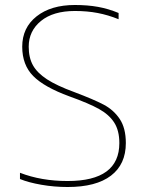

<svg xmlns="http://www.w3.org/2000/svg" viewBox="-20 -734 584 769"><path d="M60 -17V-42Q145 -9 251 -9Q458 -9 458 -161Q458 -211 437.5 -243Q417 -275 376.5 -297.5Q336 -320 258 -348Q157 -385 113 -429.5Q69 -474 69 -547Q69 -623 126.5 -668.5Q184 -714 280 -714Q331 -714 372.5 -706.5Q414 -699 455 -682V-657Q413 -674 371 -682Q329 -690 280 -690Q193 -690 144 -650Q95 -610 95 -547Q95 -503 112 -472.5Q129 -442 168 -416.5Q207 -391 278 -365Q355 -336 395 -315Q435 -294 459.5 -257.5Q484 -221 484 -161Q484 -76 424.5 -30.5Q365 15 251 15Q197 15 145.5 6Q94 -3 60 -17Z"/></svg>

Font: Prompt Thin
Style: Regular
Weight: 250
Designer: Katatrad Team
Foundry: CadsonDemak
Version: Version 1.001